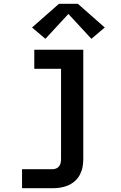

<svg xmlns="http://www.w3.org/2000/svg" viewBox="-20 -784 640 1019"><path d="M97 215V114H259Q269 114 278.5 110Q288 106 294 98Q300 90 302 80Q304 70 304 60V-419H162V-520H422V60Q422 82 418 103Q414 124 404 143Q394 162 378 176.5Q362 191 342.5 199.5Q323 208 302 211.5Q281 215 259 215ZM221 -578 150 -638 293 -764H393L536 -638L465 -578L343 -710Z"/></svg>

Font: Iosevka SS04 Extended
Style: Bold
Weight: 700
Width: 7
Monospace: yes
Designer: Belleve Invis
Foundry: Belleve Invis
Version: Version 19.0.0; ttfautohint (v1.8.4)